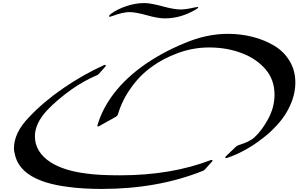

<svg xmlns="http://www.w3.org/2000/svg" viewBox="-20 -1229 2006 1254"><path d="M1057 -1109Q1011 -1109 938.5 -1129.5Q866 -1150 824 -1150Q783 -1150 710 -1123Q694 -1117 692 -1122Q690 -1127 704 -1138Q743 -1168 808 -1190Q866 -1209 923 -1209Q963 -1209 1040.5 -1188Q1118 -1167 1159 -1167Q1194 -1167 1254 -1181Q1277 -1186 1275 -1180Q1275 -1177 1262 -1169Q1163 -1109 1057 -1109ZM1461 -197Q1454 -195 1452 -199Q1450 -203 1455 -208L1522 -272Q1530 -278 1538 -281Q1610 -303 1641 -331Q1692 -378 1732.5 -454Q1773 -530 1773 -610Q1773 -708 1714.5 -776Q1656 -844 1566 -879Q1467 -919 1346 -919Q1241 -919 1142 -882.5Q1043 -846 970 -792Q891 -735 834 -653Q779 -577 750 -482Q747 -472 738 -467L627 -405Q621 -401 618 -403.5Q615 -406 617 -413Q645 -507 706 -594Q780 -700 904 -792Q1031 -884 1185 -947Q1329 -1008 1468 -1008Q1552 -1008 1629 -988.5Q1706 -969 1769.5 -931.5Q1833 -894 1871 -831.5Q1909 -769 1909 -690Q1909 -603 1863 -516Q1825 -440 1735 -358Q1601 -243 1461 -197ZM645 5Q521 5 427 -8Q110 -47 76 -226Q71 -244 71 -259Q71 -363 171 -465Q264 -564 393.5 -653Q523 -742 660 -804Q667 -807 670 -803Q673 -799 668 -794L628 -749Q623 -742 614 -738Q525 -700 446 -644Q350 -575 287 -508Q208 -423 208 -339Q208 -237 309 -170Q398 -113 549 -95Q627 -84 764 -84Q1099 -84 1358 -184Q1365 -186 1367.5 -182.5Q1370 -179 1365 -174L1320 -124Q1314 -117 1307 -114Q1012 5 645 5Z"/></svg>

Font: Joscelyn
Style: Regular
Weight: 400
Designer: Peter S. Baker
Version: Version 1.012